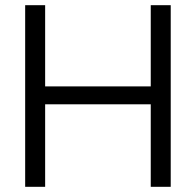

<svg xmlns="http://www.w3.org/2000/svg" viewBox="-20 -720 755 740"><path d="M77 0H154V-318H561V0H638V-700H561V-387H154V-700H77Z"/></svg>

Font: Red Hat Display
Style: Regular
Weight: 400
Designer: Pentagram, MCKL
Foundry: Pentagram, MCKL
Version: Version 1.023